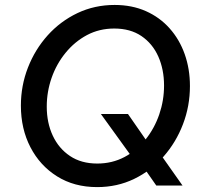

<svg xmlns="http://www.w3.org/2000/svg" viewBox="-20 -746 824 772"><path d="M608.4 0 546.4 -88.9 509.8 -115.7 385.7 -287.6H494.6L584 -158.7L626.5 -124L713.9 0ZM370.6 6.3Q278.3 6.3 209.5 -36.9Q140.6 -80.1 102.3 -154.1Q64 -228 64 -321.3Q64 -401.4 92.3 -474.1Q120.6 -546.9 171.6 -603.8Q222.7 -660.6 291.5 -693.4Q360.4 -726.1 440.9 -726.1Q510.7 -726.1 566.7 -701.2Q622.6 -676.3 662.1 -631.8Q701.7 -587.4 722.7 -528.1Q743.7 -468.8 743.7 -399.9Q743.7 -319.8 715.8 -246.8Q688 -173.8 637.7 -116.7Q587.4 -59.6 519.3 -26.6Q451.2 6.3 370.6 6.3ZM371.1 -88.4Q430.7 -88.4 480.2 -114.5Q529.8 -140.6 565.4 -185.3Q601.1 -230 620.4 -286.1Q639.6 -342.3 639.6 -401.9Q639.6 -466.8 616.5 -518.8Q593.3 -570.8 548.6 -601.1Q503.9 -631.3 439.5 -631.3Q379.4 -631.3 329.8 -605Q280.3 -578.6 243.7 -533.7Q207 -488.8 187.5 -432.9Q168 -377 168 -317.4Q168 -252.4 192.1 -200.7Q216.3 -148.9 261.5 -118.7Q306.6 -88.4 371.1 -88.4Z"/></svg>

Font: Reddit Sans Medium
Style: Italic
Weight: 500
Italic angle: -11.25°
Designer: Stephen Hutchings
Version: Version 1.013